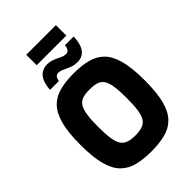

<svg xmlns="http://www.w3.org/2000/svg" viewBox="-305 -1188 1314 1314"><g transform="rotate(-45 352.0 -531.0)"><path d="M352 6Q275 6 216.5 -9Q158 -24 118.5 -64Q79 -104 59.5 -178Q40 -252 40 -371Q40 -489 60 -563.5Q80 -638 119 -678Q158 -718 216.5 -733.5Q275 -749 352 -749Q430 -749 488.5 -733.5Q547 -718 586 -678Q625 -638 644.5 -563.5Q664 -489 664 -371Q664 -252 644.5 -178Q625 -104 585.5 -64Q546 -24 488 -9Q430 6 352 6ZM352 -149Q393 -149 420 -158.5Q447 -168 462.5 -191.5Q478 -215 484.5 -258.5Q491 -302 491 -371Q491 -442 484.5 -486Q478 -530 462.5 -553.5Q447 -577 420 -585.5Q393 -594 352 -594Q312 -594 285 -585.5Q258 -577 242.5 -553.5Q227 -530 220 -486Q213 -442 213 -371Q213 -302 219.5 -258.5Q226 -215 241.5 -191.5Q257 -168 284 -158.5Q311 -149 352 -149ZM214 -967V-1068H501V-967ZM159 -783Q163 -834 177.5 -864Q192 -894 215.5 -907.5Q239 -921 267 -921Q293 -921 312 -914.5Q331 -908 347.5 -899.5Q364 -891 378.5 -885Q393 -879 410 -879Q427 -879 436.5 -891.5Q446 -904 447 -927H532Q529 -854 502 -819Q475 -784 427 -784Q402 -784 382 -790.5Q362 -797 345 -805Q328 -813 313 -819.5Q298 -826 283 -826Q265 -826 256 -814Q247 -802 245 -783Z"/></g></svg>

Font: Exo Thin ExtraBold
Style: Regular
Weight: 800
Version: Version 2.000